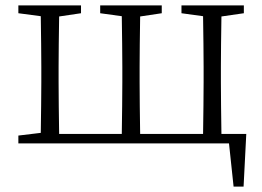

<svg xmlns="http://www.w3.org/2000/svg" viewBox="-20 -531 972 711"><path d="M882 160 892 -35H800C799 -108 798 -172 798 -227V-284C798 -335 799 -397 800 -470L883 -482V-511H652V-482L732 -471C733 -398 734 -335 734 -284V-227C734 -172 733 -108 732 -35H499C498 -108 497 -172 497 -227V-284C497 -335 498 -397 499 -470L579 -482V-511H351V-482L431 -471C432 -398 433 -335 433 -284V-227C433 -172 432 -108 431 -35H199C198 -108 197 -172 197 -227V-284C197 -335 198 -397 199 -470L280 -482V-511H48V-482L131 -471C132 -398 133 -335 133 -284V-227C133 -176 132 -114 131 -39L48 -29V0H828L845 160Z"/></svg>

Font: AllPunType Light
Style: Regular
Weight: 300
Version: 1.0